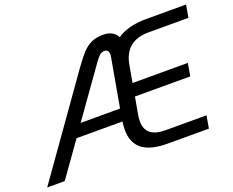

<svg xmlns="http://www.w3.org/2000/svg" viewBox="-127 -890 1311 1080"><g transform="rotate(-20 529.0 -350.0)"><path d="M656 -488 638 -388H969L956 -312H625L607 -212Q603 -192 603 -171Q603 -123 632.5 -99Q662 -75 723 -75H967L954 0H710Q604 0 555.5 -39Q507 -78 507 -154Q507 -180 511 -204H236L91 0H-14L386 -565Q423 -617 448 -644.5Q473 -672 503 -686Q533 -700 575 -700Q635 -700 659 -655Q724 -700 833 -700H1072L1059 -625H820Q679 -625 656 -488ZM287 -277H523L574 -564L576 -580Q576 -596 569.5 -604Q563 -612 553 -612Q535 -612 523 -602Q511 -592 491 -564Z"/></g></svg>

Font: KoHo Medium
Style: Italic
Weight: 500
Italic angle: -10°
Designer: Cadson Demak & Katatrad Team
Foundry: Cadson Demak Co.,Ltd.
Version: Version 1.000